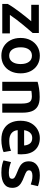

<svg xmlns="http://www.w3.org/2000/svg" viewBox="1060 -1638 591 2750"><g transform="rotate(90 1355.0 -262.5)"><path d="M36 0V-79Q58 -118 89 -163Q120 -208 155 -254Q190 -300 223.5 -341.5Q257 -383 284 -415H48V-524H452V-435Q433 -413 401.5 -376.5Q370 -340 333 -295Q296 -250 259.5 -202Q223 -154 193 -109H458V0Z M777 13Q702 13 645 -21.5Q588 -56 555.5 -118Q523 -180 523 -263Q523 -345 556 -407Q589 -469 646.5 -503.5Q704 -538 777 -538Q852 -538 909 -503.5Q966 -469 998 -407Q1030 -345 1030 -263Q1030 -180 998.5 -118Q967 -56 910.5 -21.5Q854 13 777 13ZM777 -99Q834 -99 865.5 -143.5Q897 -188 897 -263Q897 -338 865.5 -381.5Q834 -425 777 -425Q720 -425 688.5 -381.5Q657 -338 657 -263Q657 -188 688.5 -143.5Q720 -99 777 -99Z M1151 0V-506Q1187 -517 1244.5 -526.5Q1302 -536 1369 -536Q1456 -536 1505 -505.5Q1554 -475 1573.5 -421Q1593 -367 1593 -295V0H1463V-277Q1463 -357 1441 -390.5Q1419 -424 1360 -424Q1337 -424 1315.5 -421.5Q1294 -419 1281 -417V0Z M1982 13Q1888 13 1827.5 -22.5Q1767 -58 1738 -119.5Q1709 -181 1709 -259Q1709 -352 1744.5 -413.5Q1780 -475 1836.5 -506.5Q1893 -538 1956 -538Q2064 -538 2127 -470.5Q2190 -403 2190 -271Q2190 -260 2189 -246Q2188 -232 2187 -221H1844Q1848 -164 1887.5 -132Q1927 -100 1998 -100Q2042 -100 2079.5 -107.5Q2117 -115 2139 -126L2158 -19Q2136 -8 2086.5 2.5Q2037 13 1982 13ZM1844 -313H2063Q2061 -360 2036 -394.5Q2011 -429 1957 -429Q1921 -429 1897 -412.5Q1873 -396 1860.5 -369.5Q1848 -343 1844 -313Z M2452 13Q2383 13 2338.5 1.5Q2294 -10 2277 -18L2301 -125Q2332 -113 2370.5 -103.5Q2409 -94 2453 -94Q2497 -94 2518.5 -104Q2540 -114 2540 -142Q2540 -165 2516.5 -180Q2493 -195 2442 -215Q2397 -232 2363 -251.5Q2329 -271 2309.5 -301.5Q2290 -332 2290 -382Q2290 -454 2343.5 -496Q2397 -538 2490 -538Q2539 -538 2581 -529Q2623 -520 2646 -511L2622 -408Q2599 -416 2569.5 -424Q2540 -432 2498 -432Q2461 -432 2440 -420Q2419 -408 2419 -384Q2419 -361 2437.5 -347Q2456 -333 2507 -314Q2567 -292 2602.5 -269Q2638 -246 2654 -216Q2670 -186 2670 -141Q2670 -65 2612.5 -26Q2555 13 2452 13Z"/></g></svg>

Font: Ubuntu Sans
Style: Bold
Weight: 700
Designer: Dalton Maag Ltd
Foundry: Dalton Maag Ltd
Version: Version 1.006; ttfautohint (v1.8.4.7-5d5b)